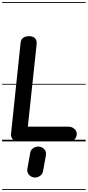

<svg xmlns="http://www.w3.org/2000/svg" viewBox="-25 -1349 838 1832"><path d="M147 0Q112 0 94.5 -21.8Q77 -43.5 80.5 -75.5L171.5 -940.5Q174.5 -973.5 197 -988.8Q219.5 -1004 253.5 -1004Q272.5 -1004 290 -997Q307.5 -990 317.5 -972.2Q327.5 -954.5 324 -922L240.5 -140.5H625.5Q661 -140.5 684.2 -119.8Q707.5 -99 707.5 -71.5Q707.5 -43.5 688.8 -21.8Q670 0 634.5 0ZM147 0Q112 0 94.5 -21.8Q77 -43.5 80.5 -75.5L171.5 -940.5Q174.5 -973.5 197 -988.8Q219.5 -1004 253.5 -1004Q272.5 -1004 290 -997Q307.5 -990 317.5 -972.2Q327.5 -954.5 324 -922L240.5 -140.5H625.5Q661 -140.5 684.2 -119.8Q707.5 -99 707.5 -71.5Q707.5 -43.5 688.8 -21.8Q670 0 634.5 0ZM297.5 344Q269 339.5 250 317Q231 294.5 236.5 259.5L263 111Q268 78 294.2 62.8Q320.5 47.5 348 50Q378.5 53.5 398.5 75.8Q418.5 98 413 133.5L386 282.5Q380.5 316 352.2 332.5Q324 349 297.5 344ZM-5 455H792.5V463H-5ZM-5 -16H792.5V0H-5ZM-5 -549H792.5V-541H-5ZM-5 -1329H792.5V-1321H-5Z"/></svg>

Font: Edu SA Dotted Guide
Style: Regular
Weight: 400
Designer: Tina and Corey Anderson, Eben Sorkin, Mirko Velimirovic
Foundry: Google for Education
Version: Version 2.000